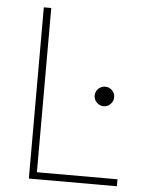

<svg xmlns="http://www.w3.org/2000/svg" viewBox="-52 -762 600 804"><g transform="rotate(5 248.0 -360.0)"><path d="M99.6 0V-719.7H130.9V-29.3H469.7V0ZM384.8 -329.1Q368.2 -329.1 356 -341.3Q343.8 -353.5 343.8 -370.1Q343.8 -387.2 356 -399.2Q368.2 -411.1 384.8 -411.1Q401.9 -411.1 413.8 -399.2Q425.8 -387.2 425.8 -370.1Q425.8 -353.5 413.8 -341.3Q401.9 -329.1 384.8 -329.1Z"/></g></svg>

Font: Reddit Sans ExtraLight
Style: Regular
Weight: 250
Designer: Stephen Hutchings
Foundry: Reddit
Version: Version 1.014